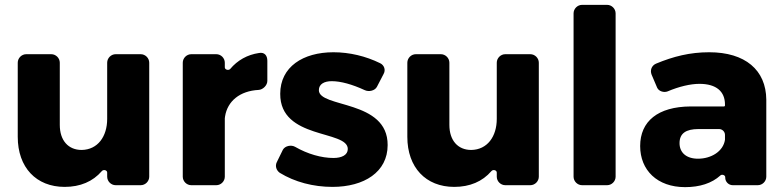

<svg xmlns="http://www.w3.org/2000/svg" viewBox="-20 -762 3227 790"><path d="M559 -539H456C437 -539 421 -523 421 -504V-273C421 -200 382 -146 316 -145C261 -145 226 -184 226 -248V-504C226 -523 210 -539 191 -539H88C69 -539 53 -523 53 -504V-199C53 -73 129 7 246 7C310 7 362 -15 399 -58C406 -66 421 -62 421 -52V-35C421 -16 437 0 456 0H559C578 0 594 -16 594 -35V-504C594 -523 578 -539 559 -539Z M870 -539H767C748 -539 732 -523 732 -504V-35C732 -16 748 0 767 0H870C889 0 905 -16 905 -35V-275C905 -275 906 -282 906 -283C916 -346 967 -388 1044 -392C1062 -393 1080 -411 1080 -429V-512C1080 -534 1068 -548 1046 -544C998 -537 957 -514 927 -478C920 -471 905 -475 905 -485V-504C905 -523 889 -539 870 -539Z M1352 -547C1227 -547 1133 -487 1133 -376C1132 -187 1411 -228 1411 -149C1411 -124 1386 -112 1352 -112C1303 -112 1246 -128 1194 -158C1178 -167 1153 -162 1144 -146L1119 -95C1111 -79 1117 -61 1131 -51C1193 -13 1269 7 1348 7C1478 7 1575 -54 1575 -165C1576 -353 1292 -317 1292 -391C1292 -416 1314 -428 1345 -428C1382 -428 1429 -415 1481 -391C1498 -383 1523 -389 1531 -405L1558 -457C1568 -474 1561 -494 1544 -502C1485 -531 1418 -547 1352 -547Z M2162 -539H2059C2040 -539 2024 -523 2024 -504V-273C2024 -200 1985 -146 1919 -145C1864 -145 1829 -184 1829 -248V-504C1829 -523 1813 -539 1794 -539H1691C1672 -539 1656 -523 1656 -504V-199C1656 -73 1732 7 1849 7C1913 7 1965 -15 2002 -58C2009 -66 2024 -62 2024 -52V-35C2024 -16 2040 0 2059 0H2162C2181 0 2197 -16 2197 -35V-504C2197 -523 2181 -539 2162 -539Z M2513 -35V-707C2513 -726 2497 -742 2478 -742H2375C2356 -742 2340 -726 2340 -707V-35C2340 -16 2356 0 2375 0H2478C2497 0 2513 -16 2513 -35Z M2898 -547C2819 -547 2751 -530 2679 -500C2661 -492 2654 -473 2661 -455L2684 -401C2691 -386 2712 -380 2727 -386C2774 -406 2821 -417 2858 -417C2928 -417 2963 -385 2963 -332V-328C2963 -326 2961 -324 2959 -324H2821C2687 -323 2614 -263 2614 -161C2614 -62 2684 8 2799 8C2859 8 2909 -8 2944 -40C2950 -46 2964 -42 2964 -33V-31C2964 -14 2978 0 2995 0H3098C3117 0 3133 -16 3133 -35V-352C3132 -474 3046 -547 2898 -547ZM2852 -109C2804 -109 2776 -134 2776 -173C2776 -213 2802 -231 2854 -231H2939C2952 -231 2963 -220 2963 -207V-187C2956 -139 2906 -109 2852 -109Z"/></svg>

Font: Trueno
Style: RoundBd
Weight: 700
Designer: Julieta Ulanovsky, Jasper
Foundry: Julieta Ulanovsky, Cannot Into Space Fonts
Version: Version 3.001